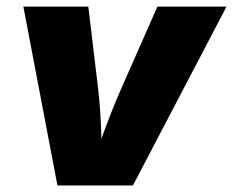

<svg xmlns="http://www.w3.org/2000/svg" viewBox="-20 -566 711 586"><path d="M155.3 0 51.3 -545.9H249.5L279.3 -296.9Q283.7 -259.8 286.1 -221.7Q288.6 -183.6 289.6 -142.6Q304.2 -183.6 319.1 -221.4Q334 -259.3 350.6 -296.9L460.4 -545.9H671.4L385.7 0Z"/></svg>

Font: Inter Black
Style: Italic
Weight: 900
Italic angle: -9.39999°
Designer: Rasmus Andersson
Foundry: rsms
Version: Version 4.000;git-a52131595